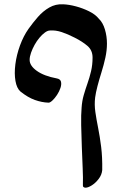

<svg xmlns="http://www.w3.org/2000/svg" viewBox="-20 -634 562 894"><path d="M456 158Q454 180 439.5 199Q425 218 407.5 229Q390 240 378 240Q373 240 369 237Q365 234 366 225Q367 196 365 149.5Q363 103 361 50.5Q359 -2 358 -51Q357 -100 360 -133Q362 -164 370 -191.5Q378 -219 387.5 -246Q397 -273 404 -302.5Q411 -332 411 -366Q411 -400 387 -420.5Q363 -441 327 -459Q296 -475 267.5 -484.5Q239 -494 213 -492Q202 -492 189 -482.5Q176 -473 163.5 -458Q151 -443 141 -425Q131 -407 124.5 -388.5Q118 -370 118 -355Q118 -328 151.5 -304Q185 -280 244 -269Q261 -266 264 -253.5Q267 -241 261.5 -224.5Q256 -208 245.5 -192Q235 -176 223.5 -165.5Q212 -155 205 -156Q175 -157 142.5 -168.5Q110 -180 75 -208Q58 -223 52 -257Q46 -291 51.5 -334.5Q57 -378 73 -422Q89 -466 113 -500Q133 -528 156.5 -555Q180 -582 209.5 -599Q239 -616 274 -614Q301 -613 333 -604.5Q365 -596 394.5 -581.5Q424 -567 440 -547Q459 -529 468.5 -497Q478 -465 478 -431Q478 -399 470.5 -365Q463 -331 452.5 -297.5Q442 -264 434 -233.5Q426 -203 423 -180Q419 -147 424 -112.5Q429 -78 437 -38Q445 2 451 50Q457 98 456 158Z"/></svg>

Font: Noto Rashi Hebrew SemiBold
Style: Regular
Weight: 600
Version: Version 1.006